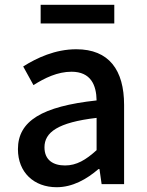

<svg xmlns="http://www.w3.org/2000/svg" viewBox="-20 -770 615 803"><path d="M150 -672H458V-750H150ZM217 13C283 13 342 -20 392 -63H396L405 0H499V-331C499 -477 436 -564 299 -564C211 -564 134 -528 77 -492L120 -414C167 -444 221 -470 279 -470C360 -470 383 -414 384 -350C155 -325 55 -264 55 -146C55 -49 122 13 217 13ZM252 -78C203 -78 166 -100 166 -154C166 -216 221 -258 384 -277V-142C339 -101 300 -78 252 -78Z"/></svg>

Font: Noto Sans JP Medium
Style: Regular
Weight: 500
Designer: Ryoko NISHIZUKA  (kana, bopomofo & ideographs); Paul D. Hunt (Latin, Greek & Cyrillic); Sandoll Communications , Soo-you
Foundry: Adobe
Version: Version 2.002;hotconv 1.0.116;makeotfexe 2.5.65601